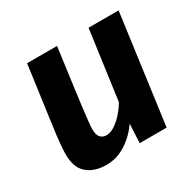

<svg xmlns="http://www.w3.org/2000/svg" viewBox="-128 -700 869 852"><g transform="rotate(-30 306.5 -273.5)"><path d="M188 10Q126.5 10 89.8 -21.5Q53.2 -53 53.2 -121.8Q53.2 -145.3 57.3 -184.7Q61.3 -224 69.1 -278.2Q75.1 -322.4 81.6 -369.5Q88 -416.7 94.6 -464.2Q101.1 -511.7 107.2 -557H260.7Q257.8 -535.3 254.2 -508Q250.5 -480.7 246.5 -450.6Q242.4 -420.5 238.3 -389.8Q234.2 -359.2 230.4 -330.1Q226.6 -301.1 223.4 -276.5Q217.5 -230.6 214.5 -200.5Q211.5 -170.3 211.5 -155.9Q211.5 -129.5 222.8 -116.7Q234.2 -103.8 253.7 -103.8Q272.7 -103.8 294 -117.1Q315.3 -130.4 336 -152.9Q356.8 -175.5 373.7 -203.5L422.2 -557H576.2L500.7 0H362.5L367.5 -97.7Q336.8 -51.8 289.7 -20.9Q242.6 10 188 10Z"/></g></svg>

Font: Merriweather Sans Variable Regular
Style: Italic
Weight: 300
Italic angle: -8°
Designer: Eben Sorkin
Foundry: Eben Sorkin
Version: Version 2.001